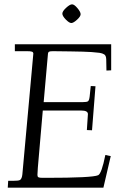

<svg xmlns="http://www.w3.org/2000/svg" viewBox="-20 -873 587 893"><path d="M311.6 -765.9Q302 -765.9 286 -782.2Q270 -798.6 270 -809.6Q270 -820.6 287.5 -836.7Q304.9 -852.8 315.2 -852.8Q325.4 -852.8 340.2 -835.1Q355 -817.4 355 -806.9Q355 -796.4 338.1 -781.1Q321.3 -765.9 311.6 -765.9ZM16.1 0 18.1 -32H41Q66.7 -32 73 -35.9Q81.8 -41.3 84 -62Q119.4 -456.8 127.2 -536.9Q135 -616.9 135 -623.5Q135 -630.1 128.9 -632.6Q122.8 -635 104 -635H49.1V-667H497.1V-545.9L475.1 -544.9L474.1 -596.9Q473.6 -614.5 464.7 -620Q455.8 -625.5 443 -627.3Q430.2 -629.2 406 -630.9Q372.3 -633.1 307 -633.9Q241.7 -634.8 227.5 -634.9Q213.4 -635 208.5 -632.7Q203.6 -630.4 202.9 -621.1L183.1 -397.9H363Q384 -397.9 389.4 -402.1Q394.8 -406.2 397 -424.1L402.1 -472.9L424.1 -471.9L408 -267.1L384 -268.1Q388.9 -335.4 388.9 -342.3Q388.9 -358.9 357.9 -358.9H179L156 -93Q154.1 -67.1 154.1 -59.2Q154.1 -51.3 158.6 -48.6Q163.1 -45.9 178 -45.9H193.1Q410.4 -45.9 436.5 -58.1Q452.6 -65.4 470 -152.1L495.1 -147L460.9 0Z"/></svg>

Font: Linden Hill
Style: Italic
Weight: 400
Italic angle: -5.60001°
Version: Version 1.201